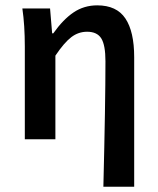

<svg xmlns="http://www.w3.org/2000/svg" viewBox="-20 -523 592 721"><path d="M368.2 178.2Q376 -136.2 376 -293Q376 -353.5 360.4 -378.7Q344.7 -403.8 307.1 -403.8Q274.4 -403.8 247.8 -383.5Q221.2 -363.3 188 -314V0H73.2V-348.1Q73.2 -428.2 64 -491.2H168L175.8 -397.9H180.2Q216.8 -449.7 256.1 -476.3Q295.4 -502.9 345.2 -502.9Q418 -502.9 450.9 -453.6Q483.9 -404.3 483.9 -308.1V178.2Z"/></svg>

Font: Source Sans 3 Semibold
Style: Regular
Weight: 600
Designer: Paul D. Hunt
Foundry: Adobe
Version: Version 3.052;hotconv 1.1.0;makeotfexe 2.6.0